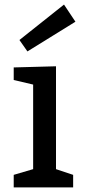

<svg xmlns="http://www.w3.org/2000/svg" viewBox="-20 -820 375 840"><path d="M65 -645 260 -800 310 -725 100 -595ZM300 -55V0H40V-55L125 -80V-450L40 -470V-525L225 -530V-80Z"/></svg>

Font: Bitter
Style: Regular
Weight: 400
Designer: Sol Matas
Foundry: Sol Matas
Version: Version 1.300;PS 001.300;hotconv 1.0.70;makeotf.lib2.5.58329